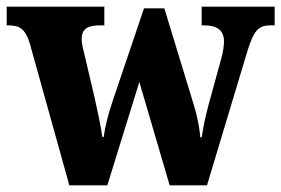

<svg xmlns="http://www.w3.org/2000/svg" viewBox="-24 -556 844 576"><path d="M65 -427 184 0H298L394 -310L485 0H597L718 -402C738 -466 752 -480 788 -480H800V-536H581V-480H587C628 -480 648 -465 648 -431C648 -420 645 -398 640 -381L601 -239C591 -201 586 -175 581 -144H577C575 -167 569 -203 559 -236L469 -531H408L313 -250C301 -214 291 -176 287 -145H283C279 -175 268 -227 257 -275L229 -394C225 -409 221 -427 221 -438C221 -471 240 -480 278 -480H289V-536H-4V-480H-1C35 -480 51 -470 65 -427Z"/></svg>

Font: Noto Serif Tamil SemiCondensed ExtraBold
Style: Regular
Weight: 800
Width: 4
Designer: Indian Type Foundry, Tom Grace, and the Monotype Design Team
Foundry: Monotype Imaging Inc.
Version: Version 2.004